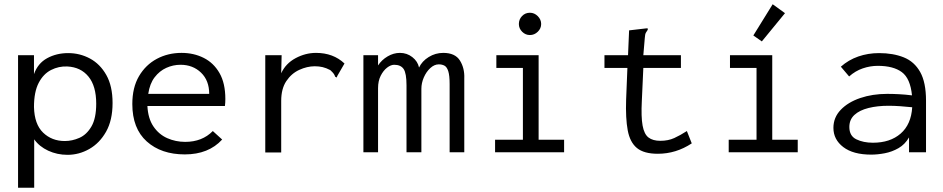

<svg xmlns="http://www.w3.org/2000/svg" viewBox="-20 -717 4440 904"><path d="M65 167V-457H140V-368Q158 -419 202 -443Q246 -467 301 -467Q356 -467 403.5 -441.5Q451 -416 480.5 -364Q510 -312 510 -232Q510 -151 479.5 -97Q449 -43 400.5 -15.5Q352 12 298 12Q249 12 207 -7.5Q165 -27 141 -61V167ZM285 -53Q320 -53 354 -68Q388 -83 410.5 -121.5Q433 -160 433 -229Q433 -312 396.5 -356.5Q360 -401 297 -404Q257 -406 220.5 -387.5Q184 -369 162 -326.5Q140 -284 140 -213Q142 -132 183 -92.5Q224 -53 285 -53Z M850 10Q739 10 671 -51Q603 -112 603 -227Q603 -305 634.5 -358.5Q666 -412 718.5 -440Q771 -468 835 -468Q892 -468 939 -444.5Q986 -421 1013.5 -373Q1041 -325 1041 -251Q1041 -242 1040.5 -234Q1040 -226 1039 -218H674Q677 -159 702.5 -121.5Q728 -84 767.5 -66.5Q807 -49 852 -49Q932 -49 982 -100L1026 -60Q962 10 850 10ZM678 -275H965Q965 -338 926.5 -375Q888 -412 830 -412Q795 -412 763 -397.5Q731 -383 708 -353Q685 -323 678 -275Z M1229 -457H1306L1304 -372Q1325 -418 1371.5 -443Q1418 -468 1468 -468Q1549 -468 1602 -418L1569 -361L1565 -352L1558 -356Q1556 -363 1551.5 -369.5Q1547 -376 1535 -387Q1516 -397 1499 -401Q1482 -405 1462 -405Q1426 -405 1389 -388Q1352 -371 1328 -335Q1304 -299 1304 -242V1H1229Z M1691 0V-457H1760V-409Q1777 -435 1805 -451.5Q1833 -468 1863 -468Q1896 -468 1921.5 -448Q1947 -428 1953 -399Q1967 -429 1998.5 -448.5Q2030 -468 2067 -468Q2123 -468 2145.5 -432Q2168 -396 2166 -348V0H2097V-321Q2097 -362 2090.5 -382Q2084 -402 2072.5 -408Q2061 -414 2046 -414Q2025 -414 2006 -396.5Q1987 -379 1975.5 -352.5Q1964 -326 1964 -299V0H1894V-315Q1894 -372 1880.5 -392Q1867 -412 1836 -412Q1820 -412 1802.5 -398.5Q1785 -385 1772.5 -360.5Q1760 -336 1760 -302V0Z M2311 0V-59H2442V-397H2317V-457H2516V-59H2636V0ZM2475 -552Q2454 -552 2438.5 -567.5Q2423 -583 2423 -604Q2423 -626 2438 -641.5Q2453 -657 2475 -657Q2496 -657 2512 -641Q2528 -625 2528 -604Q2528 -583 2512 -567.5Q2496 -552 2475 -552Z M3077 7Q3012 7 2979 -20Q2946 -47 2935.5 -103.5Q2925 -160 2928 -248L2934 -397H2826V-457H2937L2942 -574L3019 -583L3029 -584L3030 -577Q3025 -570 3021 -563Q3017 -556 3016 -539L3009 -457H3186V-397H3009L3002 -243Q2998 -167 3005.5 -126Q3013 -85 3033.5 -69.5Q3054 -54 3089 -54Q3126 -54 3154.5 -67Q3183 -80 3214 -100L3237 -42Q3163 7 3077 7Z M3411 0V-59H3542V-397H3417V-457H3616V-59H3736V0ZM3567 -522 3527 -550 3618 -697 3676 -655Z M4082 11Q3997 11 3950.5 -24.5Q3904 -60 3904 -115Q3904 -164 3938.5 -200Q3973 -236 4030.5 -255.5Q4088 -275 4157 -275Q4183 -275 4212.5 -273.5Q4242 -272 4274 -268Q4266 -348 4226 -377.5Q4186 -407 4113 -407Q4077 -407 4042 -395Q4007 -383 3978 -357L3939 -403Q3975 -435 4021 -451Q4067 -467 4119 -467Q4185 -467 4235 -447Q4285 -427 4312.5 -378Q4340 -329 4340 -243V0H4260V-70Q4241 -37 4210.5 -19.5Q4180 -2 4146 4.5Q4112 11 4082 11ZM3979 -119Q3979 -77 4012 -61Q4045 -45 4090 -45Q4171 -45 4220.5 -88Q4270 -131 4275 -212Q4247 -215 4218 -217Q4189 -219 4164 -219Q4111 -219 4069 -208.5Q4027 -198 4003 -176Q3979 -154 3979 -119Z"/></svg>

Font: Inconsolata SemiExpanded
Style: Regular
Weight: 400
Width: 6
Monospace: yes
Designer: Raph Levien, Cyreal, Brenton Simpson
Foundry: Raph Levien, Cyreal, Google
Version: Version 3.000; ttfautohint (v1.8.2.53-6de2)